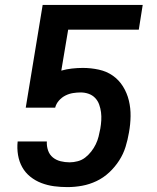

<svg xmlns="http://www.w3.org/2000/svg" viewBox="-20 -755 640 783"><path d="M255 8Q227 8 200.5 4.5Q174 1 149 -8.5Q124 -18 103.5 -34.5Q83 -51 70.5 -73.5Q58 -96 53.5 -123Q49 -150 52 -178H171Q170 -159 176 -141.5Q182 -124 195.5 -113Q209 -102 227 -97.5Q245 -93 264 -93Q280 -93 297 -97.5Q314 -102 327.5 -112.5Q341 -123 352 -137Q363 -151 370.5 -166.5Q378 -182 382 -198Q386 -214 389 -230Q392 -247 393 -264Q394 -281 392 -297Q390 -313 384.5 -328.5Q379 -344 368 -355.5Q357 -367 341.5 -372.5Q326 -378 309 -378Q294 -378 278 -375.5Q262 -373 247 -365.5Q232 -358 220.5 -345Q209 -332 205 -316H85L154 -735H562L546 -634H258L230 -467Q251 -473 273.5 -475.5Q296 -478 318 -478Q351 -478 383 -471Q415 -464 440 -446.5Q465 -429 481.5 -402.5Q498 -376 505.5 -345Q513 -314 512.5 -281Q512 -248 506 -215Q501 -185 492 -156Q483 -127 466 -100.5Q449 -74 425.5 -52Q402 -30 373.5 -16.5Q345 -3 315 2.5Q285 8 255 8Z"/></svg>

Font: Iosevka Extended
Style: Bold Italic
Weight: 700
Width: 7
Italic angle: -9°
Monospace: yes
Designer: Belleve Invis
Foundry: Belleve Invis
Version: Version 32.5.0; ttfautohint (v1.8.4)